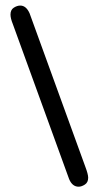

<svg xmlns="http://www.w3.org/2000/svg" viewBox="-20 -665 362 707"><path d="M234.4 -5.9 27.3 -576.2Q18.6 -597.7 18.6 -611.3Q18.6 -628.9 30.8 -636.7Q43 -644.5 54.7 -644.5Q76.2 -644.5 88.9 -616.2L293.9 -51.8Q304.7 -23.4 304.7 -10.7Q304.7 6.8 292.5 14.6Q280.3 22.5 269.5 22.5Q246.1 22.5 234.4 -5.9Z"/></svg>

Font: Jura
Style: DemiBold
Weight: 600
Version: Version 2.4